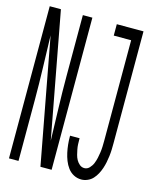

<svg xmlns="http://www.w3.org/2000/svg" viewBox="-112 -812 724 896"><g transform="rotate(15 250.0 -363.5)"><path d="M367 8Q347 8 330 -1Q313 -10 301.5 -25.5Q290 -41 283 -59Q276 -77 272 -95.5Q268 -114 266 -133Q264 -152 264 -171V-176H310V-173Q310 -160 310.5 -147.5Q311 -135 313.5 -122.5Q316 -110 319 -98Q322 -86 328 -75Q334 -64 344 -55.5Q354 -47 367 -47Q381 -47 391.5 -58Q402 -69 407.5 -82.5Q413 -96 416 -110Q419 -124 421 -138Q423 -152 423.5 -166.5Q424 -181 424 -195V-680H340V-735H469V-195Q469 -179 468.5 -163.5Q468 -148 466 -132Q464 -116 461 -101Q458 -86 453 -71Q448 -56 440.5 -42Q433 -28 422.5 -16.5Q412 -5 397 1.5Q382 8 367 8ZM16 0V-735H70L183 -130Q181 -208 178.5 -285.5Q176 -363 176 -441V-735H222V0H168L55 -605Q57 -527 59.5 -449.5Q62 -372 62 -294V0Z"/></g></svg>

Font: Iosevka Fixed SS04 Light
Style: Regular
Weight: 300
Monospace: yes
Designer: Belleve Invis
Foundry: Belleve Invis
Version: Version 32.5.0